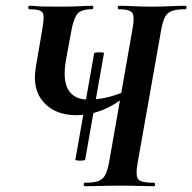

<svg xmlns="http://www.w3.org/2000/svg" viewBox="-20 -645 666 665"><path d="M241 -92 306 -460Q307 -463 316 -463.5Q325 -464 333 -463.5Q341 -463 340 -460L275 -92Q275 -90 266 -89Q257 -88 249 -89Q241 -90 241 -92ZM274 0Q270 0 270 -6Q270 -12 274 -12Q305 -12 321 -18Q337 -24 345 -40Q353 -56 358 -84L439 -545Q447 -588 438 -600.5Q429 -613 392 -613Q388 -613 388 -619Q388 -625 392 -625Q415 -625 444 -623.5Q473 -622 506 -622Q540 -622 570 -623.5Q600 -625 622 -625Q626 -625 626 -619Q626 -613 622 -613Q592 -613 575.5 -607Q559 -601 551 -585Q543 -569 538 -540L456 -77Q449 -34 459.5 -23Q470 -12 513 -12Q517 -12 517 -6Q517 0 513 0Q490 0 461.5 -1Q433 -2 401 -2Q364 -2 331 -1Q298 0 274 0ZM245 -246Q171 -246 131 -291Q91 -336 104 -412L127 -547Q135 -591 127 -602Q119 -613 82 -613Q78 -613 78 -619Q78 -625 82 -625Q94 -625 102 -624Q110 -623 127.5 -622.5Q145 -622 184 -622Q232 -622 257.5 -623.5Q283 -625 299 -625Q303 -625 303 -619Q303 -613 299 -613Q261 -613 248 -597Q235 -581 227 -538L209 -440Q196 -368 216.5 -334Q237 -300 286 -300Q315 -300 347.5 -307Q380 -314 420 -331L427 -320Q375 -279 331.5 -262.5Q288 -246 245 -246Z"/></svg>

Font: Cormorant Garamond Light
Style: Italic
Weight: 300
Italic angle: -10°
Designer: Christian Thalmann (Catharsis Fonts)
Foundry: Catharsis Fonts
Version: Version 4.001